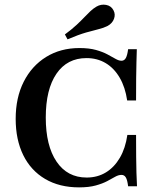

<svg xmlns="http://www.w3.org/2000/svg" viewBox="-20 -787 666 818"><path d="M316.9 11.3Q233.1 11.3 172.2 -24.6Q111.3 -60.5 79 -126.2Q46.8 -191.9 46.8 -280.6Q46.8 -371 81 -438.7Q115.3 -506.5 176.6 -544.4Q237.9 -582.3 318.5 -582.3Q359.7 -582.3 388.7 -574.2Q417.7 -566.1 437.9 -555.2Q458.1 -544.4 472.2 -536.3Q486.3 -528.2 497.6 -528.2Q509.7 -528.2 516.1 -539.9Q522.6 -551.6 525.8 -577.4H562.9Q562.1 -550 561.3 -521Q560.5 -491.9 560.1 -453.6Q559.7 -415.3 559.7 -358.9H521.8Q513.7 -415.3 489.9 -456Q466.1 -496.8 430.2 -518.1Q394.4 -539.5 348.4 -539.5Q266.1 -539.5 220.6 -473Q175 -406.5 175 -286.3Q175 -166.1 221 -98.4Q266.9 -30.6 349.2 -30.6Q395.2 -30.6 431 -52.4Q466.9 -74.2 490.7 -114.9Q514.5 -155.6 522.6 -212.1H559.7Q559.7 -158.1 560.1 -119.4Q560.5 -80.6 561.3 -51.2Q562.1 -21.8 563.7 6.5H525.8Q522.6 -20.2 516.1 -31Q509.7 -41.9 497.6 -41.9Q484.7 -41.9 470.6 -33.9Q456.5 -25.8 436.7 -15.3Q416.9 -4.8 387.9 3.2Q358.9 11.3 316.9 11.3ZM267.7 -619.4 256.5 -640.3Q287.1 -662.9 306.9 -681.5Q326.6 -700 340.3 -714.5Q354 -729 365.7 -739.9Q377.4 -750.8 391.1 -758.9Q410.5 -770.2 432.3 -766.1Q454 -762.1 463.7 -742.7Q472.6 -725.8 465.7 -706.9Q458.9 -687.9 438.7 -676.6Q421 -667.7 399.2 -662.5Q377.4 -657.3 346.4 -648.4Q315.3 -639.5 267.7 -619.4Z"/></svg>

Font: Playfair 9pt
Style: Bold
Weight: 700
Designer: Claus Eggers Sørensen
Foundry: Claus Eggers Sørensen
Version: Version 2.203